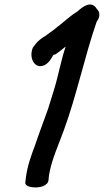

<svg xmlns="http://www.w3.org/2000/svg" viewBox="-20 -756 456 842"><path d="M124 -547C103 -496 139 -444 183 -475C195 -484 203 -495 212 -512L216 -516C216 -516 220 -517 222 -517C239 -528 253 -540 268 -552C247 -490 236 -424 217 -363L191 -279C173 -228 151 -171 133 -117C117 -75 100 -28 94 20L91 43C88 63 121 66 137 66C152 66 192 61 193 31L195 12C205 -52 236 -119 260 -185C315 -334 353 -515 404 -661C408 -666 428 -694 405 -716C382 -757 341 -726 320 -706C287 -686 264 -663 237 -642H236C214 -622 210 -622 180 -599C162 -589 146 -576 135 -562L134 -560Z"/></svg>

Font: Stray Cat
Style: ExBlkCnObl
Weight: 1000
Version: Version 1.0